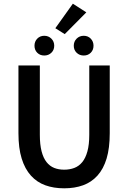

<svg xmlns="http://www.w3.org/2000/svg" viewBox="-20 -1009 695 1041"><path d="M328 12Q271 12 225.5 -4.5Q180 -21 147.5 -57Q115 -93 97.5 -149.5Q80 -206 80 -287V-654H196V-278Q196 -225 205.5 -188.5Q215 -152 232.5 -130Q250 -108 274 -98.5Q298 -89 328 -89Q358 -89 383 -98.5Q408 -108 426 -130Q444 -152 454 -188.5Q464 -225 464 -278V-654H575V-287Q575 -206 558 -149.5Q541 -93 508.5 -57Q476 -21 430.5 -4.5Q385 12 328 12ZM220 -708Q197 -708 182 -723Q167 -738 167 -761Q167 -784 182 -799.5Q197 -815 220 -815Q243 -815 258.5 -799.5Q274 -784 274 -761Q274 -738 258.5 -723Q243 -708 220 -708ZM280 -856 375 -989 448 -942 331 -824ZM434 -708Q411 -708 395.5 -723Q380 -738 380 -761Q380 -784 395.5 -799.5Q411 -815 434 -815Q457 -815 472 -799.5Q487 -784 487 -761Q487 -738 472 -723Q457 -708 434 -708Z"/></svg>

Font: Giro Semibold
Style: Regular
Weight: 600
Designer: Paul D. Hunt
Foundry: Adobe Systems Incorporated
Version: Version 1.000;PS 1.0;hotconv 1.0.88;makeotf.lib2.5.647800